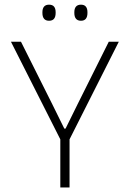

<svg xmlns="http://www.w3.org/2000/svg" viewBox="-20 -822 569 842"><path d="M247 -206 28 -639H72L209 -365.5L262 -258H267.5L320.5 -365.5L457 -639H501L282.5 -206ZM244.5 0V-247H285V0ZM195 -731Q180.5 -731 173.2 -739.8Q166 -748.5 166 -765V-768.5Q166 -784.5 173.2 -793Q180.5 -801.5 195 -801.5Q210 -801.5 217 -793Q224 -784.5 224 -768.5V-765Q224 -748.5 217 -739.8Q210 -731 195 -731ZM335 -731Q320.5 -731 313.2 -739.8Q306 -748.5 306 -765V-768.5Q306 -784.5 313.2 -793Q320.5 -801.5 335 -801.5Q349.5 -801.5 356.5 -793Q363.5 -784.5 363.5 -768.5V-765Q363.5 -748.5 356.5 -739.8Q349.5 -731 335 -731Z"/></svg>

Font: Anek Latin ExtraLight
Style: Regular
Weight: 250
Designer: Yesha Goshar
Foundry: Ek Type
Version: Version 1.003